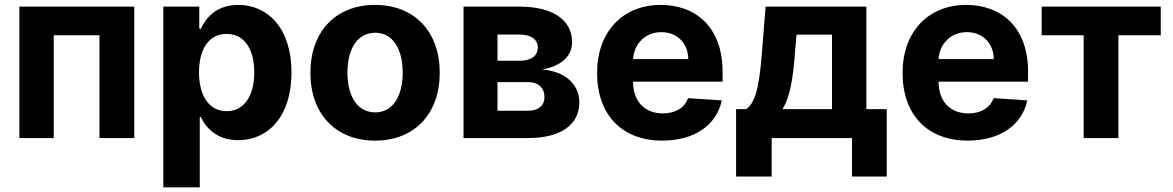

<svg xmlns="http://www.w3.org/2000/svg" viewBox="-20 -573 4870 797"><path d="M60.4 0H203.1V-426.5H392.8V0H537.3V-545.5H60.4Z M658 204.5H809.3V-87.4H813.9C834.9 -41.9 880.7 8.9 968.8 8.9C1093 8.9 1190 -89.5 1190 -272C1190 -459.5 1088.8 -552.6 969.1 -552.6C877.8 -552.6 834.2 -498.2 813.9 -453.8H807.2V-545.5H658ZM806.1 -272.7C806.1 -370 847.3 -432.2 920.8 -432.2C995.7 -432.2 1035.5 -367.2 1035.5 -272.7C1035.5 -177.6 995 -111.5 920.8 -111.5C848 -111.5 806.1 -175.4 806.1 -272.7Z M1536.9 10.7C1702.4 10.7 1805.4 -102.6 1805.4 -270.6C1805.4 -439.6 1702.4 -552.6 1536.9 -552.6C1371.4 -552.6 1268.5 -439.6 1268.5 -270.6C1268.5 -102.6 1371.4 10.7 1536.9 10.7ZM1537.6 -106.5C1461.3 -106.5 1422.2 -176.5 1422.2 -271.7C1422.2 -366.8 1461.3 -437.1 1537.6 -437.1C1612.6 -437.1 1651.6 -366.8 1651.6 -271.7C1651.6 -176.5 1612.6 -106.5 1537.6 -106.5Z M1904.1 0H2172.6C2308.9 0 2384.9 -55.8 2384.9 -148.8C2384.9 -220.5 2328.1 -277.3 2230.1 -284.4C2308.2 -297.9 2354.8 -339.1 2354.8 -398.1C2354.8 -492.5 2271.3 -545.5 2136.7 -545.5H1904.1ZM2045.1 -113.3V-232.2H2172.6C2214.5 -232.2 2240.1 -208.5 2240.1 -169.7C2240.1 -134.6 2214.5 -113.3 2172.6 -113.3ZM2045.1 -321V-429.7H2136.7C2183.6 -429.7 2212.4 -409.4 2212.4 -376.1C2212.4 -341.6 2185 -321 2139.9 -321Z M2729 10.7C2864 10.7 2954.9 -55 2976.2 -156.2L2836.3 -165.5C2821 -123.9 2782 -102.3 2731.5 -102.3C2655.9 -102.3 2608 -152.3 2608 -233.7V-234H2979.4V-275.6C2979.4 -460.9 2867.2 -552.6 2723 -552.6C2562.5 -552.6 2458.5 -438.6 2458.5 -270.2C2458.5 -97.3 2561.1 10.7 2729 10.7ZM2608 -327.8C2611.2 -389.9 2658.4 -439.6 2725.5 -439.6C2791.2 -439.6 2836.6 -392.8 2837 -327.8Z M3035.5 159.8H3183.2V0H3516.7V159.8H3660.9V-120H3576.3V-545.5H3158L3143.8 -367.2C3135.3 -259.9 3125 -150.2 3077.4 -120H3035.5ZM3228 -120C3260.3 -170.8 3272.7 -250.7 3280.9 -367.2L3286.6 -429H3433.6V-120Z M3997.2 10.7C4132.1 10.7 4223 -55 4244.3 -156.2L4104.4 -165.5C4089.1 -123.9 4050.1 -102.3 3999.6 -102.3C3924 -102.3 3876.1 -152.3 3876.1 -233.7V-234H4247.5V-275.6C4247.5 -460.9 4135.3 -552.6 3991.1 -552.6C3830.6 -552.6 3726.6 -438.6 3726.6 -270.2C3726.6 -97.3 3829.2 10.7 3997.2 10.7ZM3876.1 -327.8C3879.3 -389.9 3926.5 -439.6 3993.6 -439.6C4059.3 -439.6 4104.8 -392.8 4105.1 -327.8Z M4304 -426.5H4478.3V0H4622.5V-426.5H4798.3V-545.5H4304Z"/></svg>

Font: Karasuma Gothic
Style: Bold
Weight: 700
Designer: Rasmus Andersson / Ryoko Nishizuka
Foundry: Genbu
Version: Version 1.00